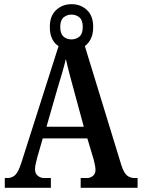

<svg xmlns="http://www.w3.org/2000/svg" viewBox="-20 -901 680 921"><path d="M3 0V-47H15Q38 -47 53 -61.5Q68 -76 83 -122L261 -680Q242 -691 230.5 -714Q219 -737 219 -772Q219 -825 249.5 -853Q280 -881 323 -881Q367 -881 397 -853Q427 -825 427 -772Q427 -738 416 -715.5Q405 -693 387 -680L562 -109Q574 -72 589 -59.5Q604 -47 626 -47H640V0H367V-47H398Q413 -47 425.5 -57Q438 -67 438 -86Q438 -97 435 -111Q432 -125 429 -137L399 -237H185L159 -147Q156 -135 152 -118.5Q148 -102 148 -89Q148 -69 161 -58Q174 -47 192 -47H224V0ZM323 -712Q345 -712 361 -725.5Q377 -739 377 -772Q377 -804 361 -817.5Q345 -831 323 -831Q301 -831 285 -817.5Q269 -804 269 -772Q269 -740 284 -726Q299 -712 323 -712ZM203 -293H382L335 -466Q324 -506 313.5 -546Q303 -586 296 -618Q289 -589 277.5 -549Q266 -509 255 -474Z"/></svg>

Font: Noto Serif Khmer Condensed SemiBold
Style: Regular
Weight: 600
Width: 3
Designer: Danh Hong and the Monotype Design Team
Foundry: Monotype Imaging Inc.
Version: Version 2.004; ttfautohint (v1.8.4.7-5d5b)